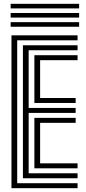

<svg xmlns="http://www.w3.org/2000/svg" viewBox="-20 -985 448 1005"><path d="M40 0V-800H386V-774H70V-26H386V0ZM100 -52V-748H386V-722H130V-420H376V-394H130V-78H386V-52ZM160 -446V-696H386V-670H190V-472H376V-446ZM160 -104V-368H376V-342H190V-130H386V-104ZM394.2 -941H35.8V-965H394.2ZM394.2 -893H35.8V-917H394.2ZM394.2 -845H35.8V-869H394.2Z"/></svg>

Font: Big Shoulders Inline Display Black
Style: Regular
Weight: 900
Designer: Patric King
Foundry: XO Type Co
Version: Version 1.000